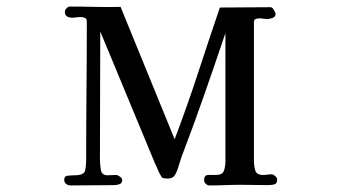

<svg xmlns="http://www.w3.org/2000/svg" viewBox="-20 -564 1040 586"><path d="M826 -16Q826 -3 816.5 -1Q807 1 797 1Q776 1 755.5 0.5Q735 0 714 0Q691 0 667 1Q643 2 620 2Q613 2 608 -3Q603 -8 603 -14Q603 -30 616 -30Q629 -30 639 -30Q659 -30 663.5 -43Q668 -56 668 -72V-463Q636 -368 603 -273.5Q570 -179 534 -85Q530 -73 524 -53.5Q518 -34 511 -26Q507 -22 502 -20.5Q497 -19 492 -19Q488 -19 484 -19.5Q480 -20 476 -21Q474 -22 469 -31Q464 -40 460 -50Q456 -60 454 -63L286 -468Q286 -371 285.5 -273.5Q285 -176 285 -78Q285 -65 287.5 -47Q290 -29 308 -29Q315 -29 321 -29.5Q327 -30 334 -30Q339 -30 346 -25Q353 -20 353 -14Q353 -5 345 -2Q337 1 329 1L196 2Q188 2 182 -2.5Q176 -7 176 -16Q176 -27 188 -28Q200 -29 207 -29Q236 -29 239.5 -42.5Q243 -56 243 -80Q243 -185 244 -289.5Q245 -394 245 -498Q245 -507 239 -509.5Q233 -512 226 -512Q219 -512 213 -511Q207 -510 200 -510Q191 -510 184.5 -514Q178 -518 178 -528Q178 -533 183 -538.5Q188 -544 193 -544Q232 -544 270.5 -543Q309 -542 348 -543L513 -139Q551 -239 584 -340Q617 -441 651 -541Q689 -541 728 -541.5Q767 -542 806 -542Q811 -542 816 -533.5Q821 -525 821 -521Q821 -513 812.5 -509.5Q804 -506 797 -506Q790 -506 784 -507Q778 -508 771 -508Q766 -508 760.5 -506Q755 -504 755 -497V-74Q755 -58 759 -44Q763 -30 783 -30Q790 -30 796 -31Q802 -32 809 -32Q814 -32 820 -26.5Q826 -21 826 -16Z"/></svg>

Font: Kaisei Decol Medium
Style: Regular
Weight: 500
Designer: Font-Kai, 金井和夫
Foundry: KAZUO KANAI
Version: Version 5.003